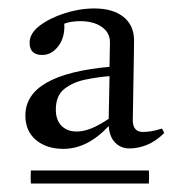

<svg xmlns="http://www.w3.org/2000/svg" viewBox="-20 -650 421 454"><path d="M286 -299Q266 -299 252.5 -312.5Q239 -326 237 -352Q187 -298 130 -298Q90 -298 65 -319Q40 -340 40 -377Q40 -474 239 -492Q239 -508 239.5 -524.5Q240 -541 240 -550Q240 -573 220.5 -586.5Q201 -600 169 -600Q160 -600 149.5 -598.5Q139 -597 132 -594Q134 -562 118 -541Q102 -520 80 -520Q50 -520 50 -549Q50 -571 73.5 -589Q97 -607 132.5 -618.5Q168 -630 203 -630Q247 -630 272 -610Q297 -590 297 -554Q297 -545 296.5 -517Q296 -489 295.5 -456Q295 -423 294.5 -397Q294 -371 294 -366Q294 -338 318 -338Q326 -338 336.5 -339.5Q347 -341 363 -346Q367 -340 368 -335Q347 -315 326.5 -307Q306 -299 286 -299ZM237 -369 239 -470Q213 -468 183 -462Q153 -456 132.5 -440Q112 -424 112 -391Q112 -366 125.5 -352.5Q139 -339 161 -339Q177 -339 195 -346Q213 -353 237 -369ZM332 -216H53Q52 -231 53 -247H332Q333 -231 332 -216Z"/></svg>

Font: Castoro Titling
Style: Regular
Weight: 400
Version: Version 2.04